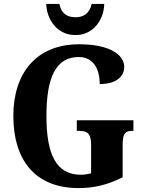

<svg xmlns="http://www.w3.org/2000/svg" viewBox="-20 -950 736 980"><path d="M365 -771C461 -771 511 -855 512 -930H448C437 -882 408 -862 365 -862C322 -862 292 -882 283 -930H216C218 -855 268 -771 365 -771ZM381 10C462 10 533 -8 606 -45V-207C606 -264 616 -282 653 -282H661V-336H372V-282H387C429 -282 445 -264 445 -211V-65C426 -61 409 -58 393 -58C265 -58 217 -165 217 -358C217 -553 264 -659 382 -659C452 -659 489 -604 489 -521C574 -521 614 -560 614 -608C614 -673 536 -724 384 -724C163 -724 48 -574 48 -358C48 -137 156 10 381 10Z"/></svg>

Font: Noto Serif Condensed ExtraBold
Style: Regular
Weight: 800
Width: 3
Designer: Monotype Design Team
Foundry: Monotype Imaging Inc.
Version: Version 2.013